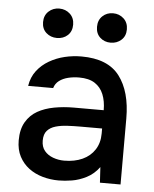

<svg xmlns="http://www.w3.org/2000/svg" viewBox="-53 -776 664 826"><g transform="rotate(5 279.5 -362.5)"><path d="M231 6Q195 6 161.5 -3.5Q128 -13 102 -32.5Q76 -52 60.5 -81.5Q45 -111 45 -151Q45 -199 63.5 -230.5Q82 -262 113 -279.5Q144 -297 184.5 -304.5Q225 -312 269 -312H398Q398 -351 386 -380.5Q374 -410 348.5 -426.5Q323 -443 281 -443Q256 -443 233.5 -437.5Q211 -432 195 -420Q179 -408 173 -388H65Q71 -426 92 -453.5Q113 -481 144 -499Q175 -517 210.5 -525.5Q246 -534 283 -534Q397 -534 447.5 -467.5Q498 -401 498 -285V0H409L405 -67Q382 -36 350.5 -20Q319 -4 288 1Q257 6 231 6ZM247 -81Q292 -81 326 -96.5Q360 -112 379 -141.5Q398 -171 398 -211V-233H304Q275 -233 247.5 -231.5Q220 -230 197.5 -223.5Q175 -217 161.5 -202Q148 -187 148 -159Q148 -132 162 -115Q176 -98 199 -89.5Q222 -81 247 -81ZM402 -604Q375 -604 356.5 -621Q338 -638 338 -667Q338 -696 356.5 -713.5Q375 -731 402 -731Q429 -731 448 -713.5Q467 -696 467 -667Q467 -638 448 -621Q429 -604 402 -604ZM170 -604Q143 -604 124 -621Q105 -638 105 -667Q105 -696 124 -713.5Q143 -731 170 -731Q197 -731 216 -713.5Q235 -696 235 -667Q235 -638 216.5 -621Q198 -604 170 -604Z"/></g></svg>

Font: Onest Medium
Style: Regular
Weight: 500
Designer: Dmitri Voloshin, Andrey Kudryavtsev
Foundry: Dmitri Voloshin, Andrey Kudryavtsev
Version: Version 1.000;gftools[0.9.33]